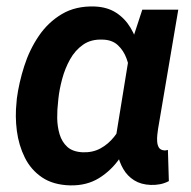

<svg xmlns="http://www.w3.org/2000/svg" viewBox="-20 -558 587 589"><path d="M30.8 -245.1 31.7 -255.9Q38.1 -304.2 54.2 -354.7Q70.3 -405.3 98.9 -447.5Q127.4 -489.7 169.9 -514.9Q212.4 -540 270 -538.1Q309.1 -536.6 336.2 -519Q363.3 -501.5 380.4 -472.9Q397.5 -444.3 406.2 -409.7Q415 -375 417.7 -339.4Q420.4 -303.7 418.5 -272.9L416 -246.6Q408.7 -204.6 392.1 -158.9Q375.5 -113.3 348.6 -74.2Q321.8 -35.2 283.9 -11.7Q246.1 11.7 195.3 10.7Q143.1 9.3 108.9 -13.9Q74.7 -37.1 56.2 -74.5Q37.6 -111.8 31.7 -156.5Q25.9 -201.2 30.8 -245.1ZM159.2 -255.9 158.2 -245.6Q155.3 -222.2 155.5 -196Q155.8 -169.9 162.8 -146.2Q169.9 -122.6 186.5 -107.4Q203.1 -92.3 233.9 -90.8Q264.6 -89.8 288.3 -102.8Q312 -115.7 329.8 -137.9Q347.7 -160.2 358.9 -187Q370.1 -213.9 375.5 -240.2L380.4 -275.4Q381.8 -298.3 379.6 -325.7Q377.4 -353 368.4 -377.9Q359.4 -402.8 341.6 -419.4Q323.7 -436 294.4 -436.5Q259.3 -438 234.9 -420.9Q210.4 -403.8 194.8 -375.7Q179.2 -347.7 170.7 -315.7Q162.1 -283.7 159.2 -255.9ZM416.5 -528.3H526.9L464.8 -162.1Q463.9 -155.3 462.6 -144.5Q461.4 -133.8 462.2 -123.3Q462.9 -112.8 467.5 -105.2Q472.2 -97.7 483.4 -96.7Q486.3 -96.2 489.3 -96.9Q492.2 -97.7 495.1 -98.1L498 -2.4Q484.9 4.4 471.2 7.1Q457.5 9.8 442.4 9.3Q412.6 8.3 391.6 -4.9Q370.6 -18.1 358.2 -39.6Q345.7 -61 340.3 -87.2Q335 -113.3 335.9 -140.1L381.8 -422.4Z"/></svg>

Font: Roboto SemiBold
Style: Italic
Weight: 600
Designer: Christian Robertson
Foundry: Google
Version: Version 3.009; 2024